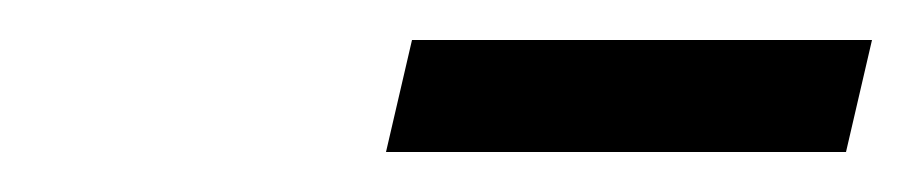

<svg xmlns="http://www.w3.org/2000/svg" viewBox="-20 -696 456 96"><path d="M186 -676 173 -620H403L416 -676Z"/></svg>

Font: Pfennig
Style: BoldItalic
Weight: 700
Italic angle: -13°
Version: Version 20100423